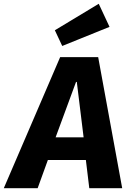

<svg xmlns="http://www.w3.org/2000/svg" viewBox="-71 -995 686 1015"><path d="M383 -149H182L128 0H-51L247 -693H448L575 0H401ZM223 -269H371L335 -562H331ZM219 -835 451 -975 508 -853 258 -752Z"/></svg>

Font: Qjlgwqiwhsfqbnnlvksmvfsycuq
Style: Regular
Weight: 700
Italic angle: -8°
Designer: Carrois Corporate & Edenspiekermann
Foundry: Carrois Corporate GbR & Edenspiekermann AG
Version: Version 2.001